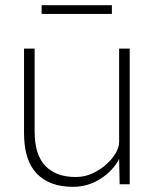

<svg xmlns="http://www.w3.org/2000/svg" viewBox="-20 -713 594 743"><path d="M262 10Q172 10 122.5 -41Q73 -92 73 -198V-525H114V-205Q114 -114 155.5 -71Q197 -28 273 -28Q308 -28 338 -42Q368 -56 391.5 -77Q415 -98 428 -121Q441 -144 441 -163V-525H482V0H443L441 -98Q418 -53 369.5 -21.5Q321 10 262 10ZM141 -659V-693H413V-659Z"/></svg>

Font: Readex Pro Light
Style: Regular
Weight: 300
Designer: Bonnie Shaver-Troup, Thomas Jockin
Foundry: Lexend
Version: Version 1.200; ttfautohint (v1.8.3)